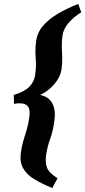

<svg xmlns="http://www.w3.org/2000/svg" viewBox="-20 -801 433 975"><path d="M392.6 -738.8Q354 -714.8 327.9 -684.1Q301.8 -653.3 297.4 -621.1Q293 -588.4 293.9 -562.3Q294.9 -536.1 295.9 -510Q296.9 -483.9 292.5 -450.7Q287.1 -410.2 255.6 -373.5Q224.1 -336.9 183.6 -318.8Q228 -310.1 245.8 -275.9Q263.7 -241.7 256.3 -188Q249.5 -136.7 234.4 -94.7Q219.2 -52.7 213.9 -11.2Q209 24.4 218.5 50Q228 75.7 272 104.5L245.6 153.8Q191.4 131.8 153.3 108.4Q115.2 85 97.4 53.2Q79.6 21.5 85.9 -25.4Q90.3 -59.1 98.6 -86.4Q106.9 -113.8 115.5 -142.1Q124 -170.4 128.9 -206.1Q134.3 -245.6 121.3 -261Q108.4 -276.4 81.5 -276.4Q68.8 -276.4 66.9 -276.1Q64.9 -275.9 51.3 -273.4L49.8 -318.8Q102.1 -334 127.9 -359.4Q153.8 -384.8 158.7 -421.4Q163.6 -456.1 162.4 -481.4Q161.1 -506.8 159.9 -532.5Q158.7 -558.1 163.6 -593.3Q169.9 -637.2 199.7 -671.4Q229.5 -705.6 275.9 -732.4Q322.3 -759.3 377.4 -781.2Z"/></svg>

Font: Gentium Book Plus
Style: Bold Italic
Weight: 700
Italic angle: -8°
Designer: Victor Gaultney, Annie Olsen, Iska Routamaa, Becca Hirsbrunner
Foundry: SIL International
Version: Version 6.101